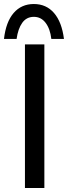

<svg xmlns="http://www.w3.org/2000/svg" viewBox="-22 -946 347 966"><path d="M201.2 -722.7V0H103.5V-722.7ZM299.8 -750H236.3Q230.5 -800.8 207.5 -831.1Q184.6 -861.3 148.4 -861.3Q111.3 -861.3 89.8 -831.1Q68.4 -800.8 61.5 -750H-2Q7.8 -835.9 46.9 -880.9Q85.9 -925.8 148.4 -925.8Q210.9 -925.8 250 -880.4Q289.1 -835 299.8 -750Z"/></svg>

Font: Josefin Sans CFJ
Style: Regular
Weight: 400
Designer: Santiago Orozco
Foundry: Typemade
Version: Version 2.000